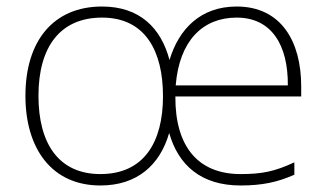

<svg xmlns="http://www.w3.org/2000/svg" viewBox="-20 -559 1003 589"><path d="M706 -539C596 -539 529 -471 500 -375C474 -473 409 -539 293 -539C145 -539 58 -435 58 -265C58 -104 138 10 288 10C402 10 471 -54 499 -151C527 -53 596 10 718 10C784 10 831 0 883 -23V-61C823 -33 784 -25 718 -25C588 -25 517 -109 518 -263H904V-294C904 -434 841 -539 706 -539ZM706 -505C813 -505 864 -421 863 -297H519C530 -433 601 -505 706 -505ZM293 -505C426 -505 480 -402 480 -264C480 -122 421 -25 288 -25C159 -25 98 -120 98 -265C98 -417 166 -505 293 -505Z"/></svg>

Font: Noto Sans Gurmukhi UI ExtraLight
Style: Regular
Weight: 200
Designer: Jelle Bosma - Monotype Design Team
Foundry: Monotype Imaging Inc.
Version: Version 2.004